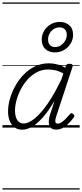

<svg xmlns="http://www.w3.org/2000/svg" viewBox="-20 -1030 663 1550"><path d="M158 17Q124 17 98.5 -1Q73 -19 59 -52.5Q45 -86 45 -131Q45 -177 59.5 -229.5Q74 -282 102 -333.5Q130 -385 170.5 -427Q211 -469 262.5 -494Q314 -519 377 -519Q408 -519 442.5 -510Q477 -501 507 -483L511 -498Q515 -508 522 -511.5Q529 -515 541 -515Q559 -515 564 -508Q569 -501 565 -489L435 -94Q428 -73 426.5 -59.5Q425 -46 430 -39Q435 -32 445 -32Q461 -32 478.5 -44Q496 -56 513 -73.5Q530 -91 544 -108Q550 -116 555.5 -116.5Q561 -117 569 -111Q579 -104 580 -97.5Q581 -91 577 -84Q565 -67 543.5 -43Q522 -19 494 -1.5Q466 16 434 16Q409 16 395.5 6.5Q382 -3 377 -20Q372 -37 374.5 -60Q377 -83 385 -109Q394 -135 403 -162Q412 -189 420 -216Q373 -136 327.5 -84Q282 -32 240 -7.5Q198 17 158 17ZM101 -136Q101 -106 109 -82.5Q117 -59 132.5 -46Q148 -33 171 -33Q210 -33 260 -73.5Q310 -114 365 -193.5Q420 -273 477 -392L491 -437Q455 -457 425 -463Q395 -469 368 -469Q319 -469 277.5 -447Q236 -425 203.5 -389Q171 -353 148 -309Q125 -265 113 -220Q101 -175 101 -136ZM422 -607Q377 -607 347 -633.5Q317 -660 317 -711Q317 -749 336 -781Q355 -813 388.5 -833Q422 -853 463 -853Q508 -853 539 -826.5Q570 -800 570 -749Q570 -711 550.5 -678.5Q531 -646 497.5 -626.5Q464 -607 422 -607ZM423 -650Q451 -650 472 -664.5Q493 -679 506 -701.5Q519 -724 519 -749Q519 -779 502.5 -794Q486 -809 462 -809Q434 -809 413 -795Q392 -781 380 -758.5Q368 -736 368 -711Q368 -681 384 -665.5Q400 -650 423 -650ZM0 490H623V500H0ZM0 -20H623V0H0ZM0 -505H623V-500H0ZM0 -1010H623V-1000H0Z"/></svg>

Font: Playwrite NZ Guides
Style: Regular
Weight: 400
Designer: Veronika Burian, José Scaglione
Foundry: TypeTogether
Version: Version 1.003